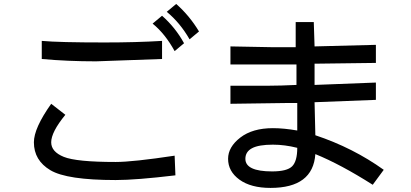

<svg xmlns="http://www.w3.org/2000/svg" viewBox="-20 -879 2040 954"><path d="M968.8 -722.7 921.9 -683.6Q875 -765.6 808.6 -820.3L855.5 -859.4Q921.9 -800.8 968.8 -722.7ZM894.5 -664.1 847.7 -625Q800.8 -710.9 738.3 -761.7L785.2 -800.8Q851.6 -742.2 894.5 -664.1ZM785.2 -585.9 457 -574.2Q316.4 -574.2 187.5 -585.9V-675.8Q273.4 -668 500 -668Q656.2 -668 785.2 -675.8ZM851.6 -7.8Q656.2 15.6 554.7 15.6Q312.5 15.6 230.5 -33.2Q148.4 -82 148.4 -171.9Q148.4 -242.2 234.4 -363.3L304.7 -308.6Q234.4 -222.7 234.4 -171.9Q234.4 -125 296.9 -99.6Q359.4 -74.2 554.7 -74.2Q640.6 -74.2 847.7 -105.5Z M1886.7 -35.2 1832 39.1Q1671.9 -62.5 1546.9 -113.3Q1535.2 54.7 1324.2 54.7Q1226.6 54.7 1169.9 13.7Q1113.3 -27.3 1113.3 -89.8Q1113.3 -148.4 1173.8 -195.3Q1234.4 -242.2 1335.9 -242.2Q1390.6 -242.2 1457 -230.5V-367.2H1406.2L1125 -363.3V-453.1H1316.4Q1371.1 -453.1 1453.1 -457V-558.6H1125V-648.4L1332 -644.5H1449.2V-769.5H1539.1L1543 -648.4L1847.7 -656.2V-566.4L1543 -562.5V-457L1847.7 -468.8V-382.8L1543 -371.1L1546.9 -207Q1734.4 -144.5 1886.7 -35.2ZM1457 -144.5Q1394.5 -160.2 1335.9 -160.2Q1265.6 -160.2 1232.4 -142.6Q1199.2 -125 1199.2 -89.8Q1199.2 -58.6 1232.4 -43Q1265.6 -27.3 1332 -27.3Q1406.2 -27.3 1431.6 -52.7Q1457 -78.1 1457 -144.5Z"/></svg>

Font: WenQuanYi Micro Hei Mono
Style: Regular
Weight: 400
Foundry: Ascender Corporation
Version: Version 0.2.0-beta